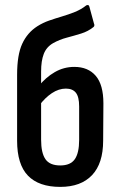

<svg xmlns="http://www.w3.org/2000/svg" viewBox="-20 -724 468 752"><path d="M216 8Q132 8 89.5 -36Q47 -80 47 -173V-431Q47 -509 67 -552.5Q87 -596 126 -621Q148 -635 172.5 -643.5Q197 -652 222.5 -659.5Q248 -667 273 -677Q298 -687 318 -703Q322 -705 325.5 -704Q329 -703 330 -698L348 -632Q350 -628 349.5 -624Q349 -620 346 -618Q325 -601 297.5 -592.5Q270 -584 241.5 -576.5Q213 -569 188 -555Q162 -540 151.5 -513Q141 -486 141 -444V-177Q141 -125 158 -100.5Q175 -76 216 -76Q256 -76 273 -100.5Q290 -125 290 -176V-307Q290 -345 277 -361Q264 -377 238 -377Q210 -377 183 -359Q156 -341 133 -310L131 -386Q159 -421 194.5 -441.5Q230 -462 271 -462Q325 -462 355 -427Q385 -392 385 -319L384 -173Q384 -84 340.5 -38Q297 8 216 8Z"/></svg>

Font: Sofia Sans Condensed SemiBold
Style: Regular
Weight: 600
Designer: Botio Nikoltchev, Ani Petrova
Foundry: lettersoup
Version: Version 4.101